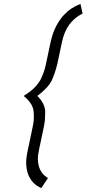

<svg xmlns="http://www.w3.org/2000/svg" viewBox="-20 -843 442 981"><path d="M273 -517 297 -630Q303 -657 312 -678Q321 -699 332.5 -715Q344 -731 356.5 -742.5Q369 -754 380.5 -761.5Q392 -769 402 -774L391 -823Q390 -822 377.5 -817Q365 -812 346 -800Q327 -788 306.5 -766.5Q286 -745 268 -711.5Q250 -678 239 -630L215 -517Q211 -496 204 -476Q197 -456 187 -436Q177 -417 159 -398Q141 -379 113 -361L101 -353L110 -345Q130 -327 140.5 -308.5Q151 -290 152 -270Q154 -251 152.5 -231Q151 -211 146 -190L122 -76Q111 -28 114.5 5.5Q118 39 129.5 60.5Q141 82 154.5 94.5Q168 107 179 112Q190 117 191 118L225 67Q217 62 208 54.5Q199 47 191.5 35.5Q184 24 179 8.5Q174 -7 173.5 -28Q173 -49 179 -76L203 -190Q208 -211 209.5 -231.5Q211 -252 211 -273Q210 -313 171 -353Q198 -373 216.5 -393Q235 -413 245 -433Q254 -454 261 -475Q268 -496 273 -517Z"/></svg>

Font: Advent Pro
Style: Italic
Weight: 400
Italic angle: -12°
Designer: VivaRado, Andreas Kalpakidis
Foundry: VivaRado, Andreas Kalpakidis
Version: Version 3.000